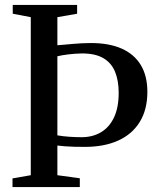

<svg xmlns="http://www.w3.org/2000/svg" viewBox="-20 -763 648 783"><path d="M105.5 -48.5V-693L32 -707V-743H294.5V-707L214 -693V-578.5Q228.5 -579.5 244.5 -581Q260.5 -582.5 277.8 -584Q295 -585.5 313.5 -586.5Q332 -587.5 350.5 -587.5Q425 -587.5 476.2 -564.8Q527.5 -542 554.2 -497.8Q581 -453.5 581 -388.5Q581 -316 550 -265.8Q519 -215.5 462 -189.8Q405 -164 326 -164Q303 -164 282 -164.5Q261 -165 243.5 -166.5Q226 -168 214 -169.5V-48.5L305.5 -36V0H31V-35.5ZM313 -203.5Q358 -203.5 392 -223.8Q426 -244 445 -284.2Q464 -324.5 464 -384.5Q464 -434.5 449 -470.8Q434 -507 400.8 -526.2Q367.5 -545.5 312.5 -545Q285.5 -544.5 258.8 -541.2Q232 -538 214 -533.5V-211Q237 -207 263.5 -205.2Q290 -203.5 313 -203.5Z"/></svg>

Font: Merriweather 72pt
Style: Regular
Weight: 400
Version: Version 2.100